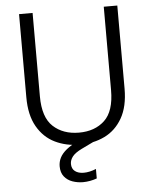

<svg xmlns="http://www.w3.org/2000/svg" viewBox="-59 -739 779 989"><g transform="rotate(-5 330.5 -244.5)"><path d="M77 -690H147V-259Q147 -150 198.5 -102.5Q250 -55 332 -55Q414 -55 464.5 -102.5Q515 -150 515 -259V-690H585V-260Q585 -168 551 -108.5Q517 -49 459.5 -21Q402 7 331 7Q260 7 202.5 -21Q145 -49 111 -108.5Q77 -168 77 -260ZM380 -38 399 0 339 29Q304 46 290 64Q276 82 276 102Q276 127 293 140Q310 153 338 153Q368 153 402 139V188Q386 194 367 197.5Q348 201 330 201Q302 201 276 192Q250 183 233.5 162.5Q217 142 217 109Q217 86 227.5 65Q238 44 262 24.5Q286 5 325 -13Z"/></g></svg>

Font: Parkinsans Light
Style: Regular
Weight: 300
Designer: Red Stone, Indian Type Foundry
Foundry: Indian Type Foundry
Version: Version 1.000